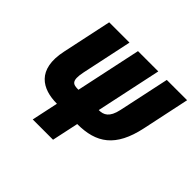

<svg xmlns="http://www.w3.org/2000/svg" viewBox="-166 -915 1117 1117"><g transform="rotate(45 392.5 -357.0)"><path d="M229 0H396L431 -164C587 -164 682 -228 723 -421L785 -714H618L551 -400C535 -325 502 -310 462 -310L548 -714H381L295 -310C251 -310 227 -316 245 -403L311 -714H144L79 -408C39 -222 143 -164 264 -164Z"/></g></svg>

Font: Noto Sans ExtraCondensed Black
Style: Italic
Weight: 900
Width: 2
Italic angle: -12°
Designer: Monotype Design Team
Foundry: Monotype Imaging Inc.
Version: Version 2.013